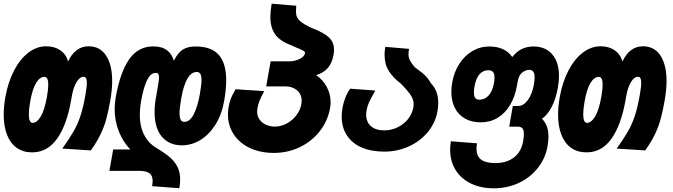

<svg xmlns="http://www.w3.org/2000/svg" viewBox="-20 -809 3640 1039"><path d="M0 -189Q0 -232.5 9 -283.5Q23.5 -364.5 55.8 -426.8Q88 -489 133.2 -523.8Q178.5 -558.5 230 -558.5Q275 -558.5 306.2 -537Q337.5 -515.5 348.5 -476.5Q387 -558.5 459.5 -558.5Q521 -558.5 554 -508.5Q587 -458.5 587 -370Q587 -324 577 -266.5Q566.5 -207 555.5 -166.2Q544.5 -125.5 524.8 -83.8Q505 -42 471.5 5L317 -5Q356.5 -60 378.5 -98.5Q400.5 -137 415 -180.8Q429.5 -224.5 441 -288.5Q450 -338.5 450 -360.5Q450 -393.5 433 -393.5Q411.5 -393.5 394.2 -364.5Q377 -335.5 369 -290.5L365 -267Q341 -131 288.5 -57.8Q236 15.5 154 15.5Q105 15.5 70.5 -9Q36 -33.5 18 -79.5Q0 -125.5 0 -189ZM233.5 -282Q241 -323 241 -351.5Q241 -374 235.5 -383.5Q230 -393 220 -393Q196 -393 176 -361.2Q156 -329.5 143.5 -260Q136 -216 136 -190.5Q136 -166.5 141.5 -155.2Q147 -144 156.5 -144Q179.5 -144 200 -177.8Q220.5 -211.5 233.5 -282Z M806 170Q806 140.5 788.2 128Q770.5 115.5 730.5 115.5H572L592.5 0H685.5Q647 -39 623.8 -96.2Q600.5 -153.5 600.5 -219.5Q600.5 -248 606 -281Q630.5 -419 679.2 -488.5Q728 -558 809 -558Q856.5 -558 883.8 -537Q911 -516 920.5 -480.5Q934.5 -507 949 -523.2Q963.5 -539.5 985 -548.5Q1006.5 -557.5 1039 -557.5Q1123 -557.5 1163.5 -512.5Q1204 -467.5 1204 -374.5Q1204 -324 1193 -262.5Q1179.5 -187 1144.8 -132.8Q1110 -78.5 1062.8 -50.5Q1015.5 -22.5 964.5 -22.5Q895 -22.5 855.8 -69.5Q816.5 -116.5 816.5 -202.5Q816.5 -240.5 823.5 -279L830.5 -318L832.5 -330Q836 -348.5 838.2 -364.5Q840.5 -380.5 840.5 -390Q840.5 -402.5 836.5 -408.5Q832.5 -414.5 823 -414.5Q796 -414.5 776.8 -377.2Q757.5 -340 743 -259Q736.5 -221.5 736.5 -187.5Q736.5 -74.5 811.5 -18Q862.5 12.5 892.5 36.5Q922.5 60.5 938.8 90.8Q955 121 955 162.5Q955 184 950.5 209.5L803 198.5Q806 182 806 170ZM1061.5 -299.5Q1070.5 -351 1070.5 -376Q1070.5 -398 1064.2 -408.8Q1058 -419.5 1044.5 -419.5Q1014.5 -419.5 993.5 -382.2Q972.5 -345 961 -277.5Q951.5 -225.5 951.5 -196.5Q951.5 -173 957.8 -161.2Q964 -149.5 977 -149.5Q1007 -149.5 1028 -189.8Q1049 -230 1061.5 -299.5Z M1213.5 -190Q1213.5 -209.5 1217.5 -232.5Q1221.5 -254 1228.2 -273Q1235 -292 1255 -326L1410 -316Q1394 -287 1385.2 -265.5Q1376.5 -244 1373 -223Q1371.5 -214 1371.5 -205.5Q1371.5 -180.5 1384.8 -162Q1398 -143.5 1420 -133.8Q1442 -124 1467 -124Q1501.5 -124 1532.5 -141Q1563.5 -158 1584.5 -186.2Q1605.5 -214.5 1611 -247Q1612.5 -255.5 1612.5 -263.5Q1612.5 -298.5 1587.8 -320Q1563 -341.5 1524.5 -341.5H1420.5L1444.5 -477H1545Q1574 -477 1600.5 -489.5Q1627 -502 1630.5 -521Q1631.5 -528 1624 -533Q1616.5 -538 1596 -546.5Q1569 -557.5 1557.5 -563.5Q1495.5 -586 1469.2 -623Q1443 -660 1443 -717Q1443 -748 1450 -789L1583 -778L1582.5 -766Q1581.5 -753 1581.5 -747.5Q1581.5 -730 1587 -717.2Q1592.5 -704.5 1608.5 -691.2Q1624.5 -678 1656 -662.5Q1704 -643.5 1731.8 -627.2Q1759.5 -611 1773.5 -590.5Q1787.5 -570 1787.5 -540.5Q1787.5 -525 1785 -512.5Q1777 -467.5 1754 -441Q1731 -414.5 1691 -402.5Q1727.5 -377.5 1748.2 -338.8Q1769 -300 1769 -255.5Q1769 -239.5 1766 -223Q1753.5 -154 1710.2 -98.8Q1667 -43.5 1602 -12.5Q1537 18.5 1462 18.5Q1388.5 18.5 1332.2 -8Q1276 -34.5 1244.8 -82Q1213.5 -129.5 1213.5 -190Z M1829 -178.5Q1829 -201.5 1833.5 -226Q1838 -252.5 1849.2 -281.2Q1860.5 -310 1875.5 -329L2011 -319Q1987.5 -277.5 1977.8 -256.8Q1968 -236 1964 -213.5Q1961.5 -199.5 1961.5 -189Q1961.5 -149 1987.2 -126.2Q2013 -103.5 2059.5 -103.5Q2097.5 -103.5 2131.5 -120Q2165.5 -136.5 2188.2 -165Q2211 -193.5 2217 -229Q2218.5 -238 2218.5 -245.5Q2218.5 -269 2203.2 -293Q2188 -317 2148 -357.5Q2107 -388.5 2084 -425Q2061 -461.5 2061 -513Q2061 -531.5 2065 -555.5L2193.5 -544.5Q2190.5 -529 2190.5 -516.5Q2190.5 -498 2198 -482.8Q2205.5 -467.5 2224 -446Q2255.5 -422.5 2268 -412Q2280.5 -401.5 2291 -389.2Q2301.5 -377 2313.5 -356.5Q2351.5 -317.5 2351.5 -252Q2351.5 -232.5 2347.5 -207.5Q2336.5 -145 2295.5 -95Q2254.5 -45 2192.5 -16.8Q2130.5 11.5 2059.5 11.5Q1988 11.5 1936 -11.5Q1884 -34.5 1856.5 -77.5Q1829 -120.5 1829 -178.5Z M2416 2Q2416 -23 2420 -44.5L2561.5 -33.5Q2558.5 -17 2558.5 -3.5Q2558.5 35.5 2583.2 54.5Q2608 73.5 2660 73.5Q2722 73.5 2761.5 42.8Q2801 12 2811 -44.5Q2815 -69.5 2815 -82.5Q2815 -105.5 2807 -114.5Q2799 -123.5 2783.5 -123.5H2735.5L2755 -235.5H2783.5Q2812.5 -235.5 2836 -266.8Q2859.5 -298 2869.5 -353Q2873 -374 2873 -390Q2873 -413 2865.2 -422Q2857.5 -431 2844 -431Q2825 -431 2806.2 -416.8Q2787.5 -402.5 2781.5 -368L2777.5 -345Q2767 -285.5 2740.2 -240.8Q2713.5 -196 2673 -171.5Q2632.5 -147 2581.5 -147Q2532.5 -147 2496.5 -167.2Q2460.5 -187.5 2441.5 -224.8Q2422.5 -262 2422.5 -312Q2422.5 -335.5 2427 -361.5Q2437 -419.5 2465.8 -464Q2494.5 -508.5 2536.8 -533Q2579 -557.5 2628.5 -557.5Q2670 -557.5 2701.8 -542.8Q2733.5 -528 2752 -500.5Q2776 -530.5 2804.2 -544Q2832.5 -557.5 2866.5 -557.5Q2932 -557.5 2968.5 -514.8Q3005 -472 3005 -397.5Q3005 -368.5 2999 -335.5Q2988.5 -275.5 2966 -231.5Q2943.5 -187.5 2913 -166.5Q2929.5 -149.5 2938.8 -126.5Q2948 -103.5 2948 -69.5Q2948 -45.5 2943 -17.5Q2931.5 47.5 2890.8 99.5Q2850 151.5 2787.8 180.8Q2725.5 210 2652.5 210Q2580.5 210 2527 183.5Q2473.5 157 2444.8 109.8Q2416 62.5 2416 2ZM2653.5 -361.5Q2656 -374.5 2656 -389Q2656 -410 2647.8 -419.5Q2639.5 -429 2623.5 -429Q2563 -429 2547.5 -339.5Q2544.5 -321 2544.5 -308Q2544.5 -288 2551.8 -278.8Q2559 -269.5 2574 -269.5Q2604 -269.5 2624.8 -293Q2645.5 -316.5 2653.5 -361.5Z M3000 -189Q3000 -232.5 3009 -283.5Q3023.5 -364.5 3055.8 -426.8Q3088 -489 3133.2 -523.8Q3178.5 -558.5 3230 -558.5Q3275 -558.5 3306.2 -537Q3337.5 -515.5 3348.5 -476.5Q3387 -558.5 3459.5 -558.5Q3521 -558.5 3554 -508.5Q3587 -458.5 3587 -370Q3587 -324 3577 -266.5Q3566.5 -207 3555.5 -166.2Q3544.5 -125.5 3524.8 -83.8Q3505 -42 3471.5 5L3317 -5Q3356.5 -60 3378.5 -98.5Q3400.5 -137 3415 -180.8Q3429.5 -224.5 3441 -288.5Q3450 -338.5 3450 -360.5Q3450 -393.5 3433 -393.5Q3411.5 -393.5 3394.2 -364.5Q3377 -335.5 3369 -290.5L3365 -267Q3341 -131 3288.5 -57.8Q3236 15.5 3154 15.5Q3105 15.5 3070.5 -9Q3036 -33.5 3018 -79.5Q3000 -125.5 3000 -189ZM3233.5 -282Q3241 -323 3241 -351.5Q3241 -374 3235.5 -383.5Q3230 -393 3220 -393Q3196 -393 3176 -361.2Q3156 -329.5 3143.5 -260Q3136 -216 3136 -190.5Q3136 -166.5 3141.5 -155.2Q3147 -144 3156.5 -144Q3179.5 -144 3200 -177.8Q3220.5 -211.5 3233.5 -282Z"/></svg>

Font: JuliaMono Black
Style: Italic
Weight: 900
Italic angle: -9°
Monospace: yes
Designer: cormullion
Foundry: corm
Version: Version 0.057; ttfautohint (v1.8.4)